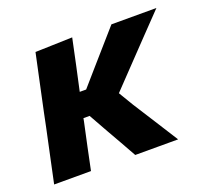

<svg xmlns="http://www.w3.org/2000/svg" viewBox="-94 -618 792 732"><g transform="rotate(-20 302.5 -252.0)"><path d="M8.5 0Q20 -53.5 30.5 -103.5Q41 -153 54.5 -216L66 -272Q81 -342 92 -394Q103 -445.5 114.5 -499L265 -503.5Q253.5 -450.5 243 -399.5Q232 -348.5 221 -298.5H247L308.5 -369L365.5 -434L422.5 -499H605Q561.5 -454 519 -409.5Q476 -364.5 432.5 -319L359.5 -242.5L395.5 -182.5L453.5 -91.5Q482.5 -45.5 511.5 0H337.5Q320.5 -30.5 303 -61.5Q285.5 -92 268.5 -122L225 -199.5H200L197.5 -186.5Q186.5 -136 177.2 -92Q168 -48 158 0Z"/></g></svg>

Font: Heraclito
Style: Bold Italic
Weight: 700
Italic angle: -12°
Designer: Kostas Bartsokas (font) & Cristiano Sobral (main changes)
Foundry: Kostas Bartsokas (font) & Cristiano Sobral (main changes)
Version: Version 1.00;July 8, 2020;FontCreator 13.0.0.2655 64-bit